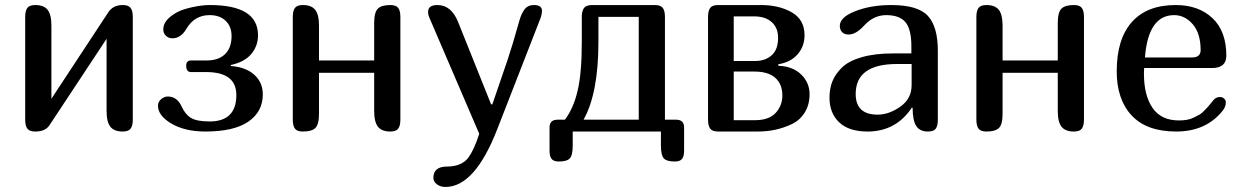

<svg xmlns="http://www.w3.org/2000/svg" viewBox="-20 -522 4927 762"><path d="M507 -47Q507 -23 498.5 -11.5Q490 0 467 0Q433 0 418 -19Q403 -38 403 -82V-368L177 -26Q161 0 120 0Q97 0 88.5 -11.5Q80 -23 80 -47V-455Q80 -479 88.5 -490.5Q97 -502 120 -502Q154 -502 169 -483Q184 -464 184 -420V-130L409 -472Q428 -502 467 -502Q490 -502 498.5 -490.5Q507 -479 507 -455Z M701 -99Q715 -68 738 -54Q761 -40 812 -40Q918 -40 918 -145Q918 -236 798 -236H738Q719 -236 719 -261Q719 -282 738 -282H800Q847 -282 873 -307Q899 -332 899 -379Q899 -417 875.5 -439.5Q852 -462 812 -462Q752 -462 720 -408Q698 -370 664 -370Q649 -370 638.5 -380Q628 -390 628 -406Q628 -443 682 -473Q704 -485 743 -493.5Q782 -502 813 -502Q1004 -502 1004 -382Q1004 -340 977.5 -308Q951 -276 896 -264V-260Q955 -256 989 -225.5Q1023 -195 1023 -147Q1023 -79 966 -39.5Q909 0 795 0Q711 0 656 -34Q607 -65 607 -102Q607 -118 619.5 -128.5Q632 -139 646 -139Q683 -139 701 -99Z M1569 -47Q1569 -23 1560.5 -11.5Q1552 0 1529 0Q1495 0 1480 -19Q1465 -38 1465 -82V-233H1246V-71Q1246 -28 1231.5 -14Q1217 0 1182 0Q1159 0 1150.5 -11.5Q1142 -23 1142 -47V-455Q1142 -479 1150.5 -490.5Q1159 -502 1182 -502Q1216 -502 1231 -483Q1246 -464 1246 -420V-282H1465V-430Q1465 -473 1479.5 -487.5Q1494 -502 1529 -502Q1552 -502 1560.5 -490.5Q1569 -479 1569 -455Z M1953 -8Q1864 220 1748 220Q1728 220 1714 209.5Q1700 199 1700 184Q1700 139 1754 139Q1813 139 1840 102Q1862 71 1882 9L1684 -452Q1679 -463 1679 -475Q1679 -502 1716 -502Q1771 -502 1798 -435L1929 -108H1934L1994 -283Q2012 -336 2041 -439Q2049 -468 2062 -485Q2075 -502 2099 -502Q2131 -502 2131 -479Q2131 -467 2126 -452Z M2222 -47Q2256 -92 2272.5 -162Q2289 -232 2289 -356V-455Q2289 -479 2298 -490.5Q2307 -502 2330 -502H2579Q2602 -502 2610.5 -490.5Q2619 -479 2619 -455V-47H2663Q2695 -47 2695 -16V77Q2695 98 2687 108.5Q2679 119 2658 119Q2626 119 2614.5 106.5Q2603 94 2603 55V0H2253V55Q2253 94 2241.5 106.5Q2230 119 2198 119Q2177 119 2169 108.5Q2161 98 2161 77V-16Q2161 -47 2193 -47ZM2515 -47V-455H2355V-356Q2355 -152 2296 -47Z M2790 -455Q2790 -479 2798.5 -490.5Q2807 -502 2830 -502H3000Q3072 -502 3122.5 -473Q3173 -444 3173 -382Q3173 -338 3145.5 -306.5Q3118 -275 3069 -267V-261Q3126 -259 3159.5 -226.5Q3193 -194 3193 -148Q3193 -106 3173.5 -75Q3154 -44 3121.5 -29Q3089 -14 3056.5 -7Q3024 0 2988 0H2830Q2807 0 2798.5 -11.5Q2790 -23 2790 -47ZM2978 -280Q3017 -280 3042.5 -302.5Q3068 -325 3068 -372Q3068 -412 3042.5 -434.5Q3017 -457 2973 -457H2892V-280ZM2892 -45H2976Q3032 -45 3058.5 -74Q3085 -103 3085 -143Q3085 -188 3057 -213Q3029 -238 2974 -238H2892Z M3599 -95Q3536 0 3423 0Q3349 0 3310.5 -36.5Q3272 -73 3272 -135Q3272 -170 3283.5 -199Q3295 -228 3321.5 -254Q3348 -280 3400 -295Q3452 -310 3524 -310H3597V-338Q3597 -406 3573.5 -434Q3550 -462 3497 -462Q3447 -462 3409 -420Q3377 -385 3348 -385Q3331 -385 3322 -394.5Q3313 -404 3313 -419Q3313 -452 3368 -475Q3432 -502 3517 -502Q3623 -502 3662.5 -459Q3702 -416 3702 -321V-47Q3702 -23 3694 -11.5Q3686 0 3663 0Q3630 0 3616 -22.5Q3602 -45 3602 -94ZM3540 -268Q3376 -268 3376 -149Q3376 -67 3463 -67Q3508 -67 3553 -98.5Q3598 -130 3598 -184V-268Z M4282 -47Q4282 -23 4273.5 -11.5Q4265 0 4242 0Q4208 0 4193 -19Q4178 -38 4178 -82V-233H3959V-71Q3959 -28 3944.5 -14Q3930 0 3895 0Q3872 0 3863.5 -11.5Q3855 -23 3855 -47V-455Q3855 -479 3863.5 -490.5Q3872 -502 3895 -502Q3929 -502 3944 -483Q3959 -464 3959 -420V-282H4178V-430Q4178 -473 4192.5 -487.5Q4207 -502 4242 -502Q4265 -502 4273.5 -490.5Q4282 -479 4282 -455Z M4797 -126Q4807 -137 4822 -137Q4831 -137 4838 -131Q4845 -125 4845 -116Q4845 -98 4832 -82Q4766 0 4648 0Q4531 0 4471.5 -63.5Q4412 -127 4412 -239Q4412 -367 4472 -434.5Q4532 -502 4646 -502Q4737 -502 4792 -450Q4847 -398 4847 -301Q4847 -252 4790 -252H4521Q4520 -244 4520 -230Q4520 -144 4554 -94Q4588 -44 4659 -44Q4676 -44 4690.5 -46.5Q4705 -49 4718 -55.5Q4731 -62 4739.5 -66.5Q4748 -71 4758.5 -82Q4769 -93 4773 -97Q4777 -101 4786.5 -113Q4796 -125 4797 -126ZM4640 -462Q4537 -462 4524 -294H4711Q4745 -294 4745 -323Q4745 -390 4713.5 -426Q4682 -462 4640 -462Z"/></svg>

Font: Marmelad
Style: Regular
Weight: 400
Designer: Manvel Shmavonyan
Foundry: Cyreal
Version: Version 1.001;PS 001.001;hotconv 1.0.88;makeotf.lib2.5.64775